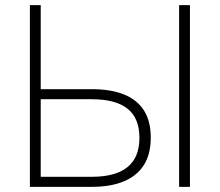

<svg xmlns="http://www.w3.org/2000/svg" viewBox="-20 -725 853 745"><path d="M96 0V-705H138V-379H337Q410 -379 461 -358.5Q512 -338 538.5 -296.5Q565 -255 565 -191Q565 -127 538.5 -85Q512 -43 461 -21.5Q410 0 337 0ZM138 -39H336Q428 -39 474.5 -76.5Q521 -114 521 -190Q521 -267 474.5 -303.5Q428 -340 336 -340H138ZM675 0V-705H717V0Z"/></svg>

Font: Nunito Sans 12pt ExtraLight
Style: Regular
Weight: 200
Designer: Vernon Adams
Foundry: Vernon Adams
Version: Version 3.101;gftools[0.9.27]